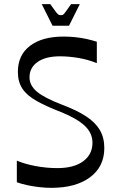

<svg xmlns="http://www.w3.org/2000/svg" viewBox="-20 -890 562 924"><path d="M61 -13V-117Q98 -101 150.5 -91Q203 -81 256 -81Q336 -81 380.5 -114Q425 -147 425 -203Q425 -250 387.5 -285Q350 -320 273 -351Q203 -378 156.5 -404Q110 -430 88 -463Q66 -496 66 -544Q66 -625 124.5 -669.5Q183 -714 286 -714Q314 -714 343 -711Q372 -708 398.5 -702Q425 -696 446 -689V-586Q405 -603 358 -611Q311 -619 269 -619Q199 -619 160.5 -591.5Q122 -564 122 -518Q122 -479 157.5 -449Q193 -419 279 -386Q348 -360 393 -331Q438 -302 460 -265Q482 -228 482 -178Q482 -88 413.5 -37Q345 14 227 14Q199 14 168.5 10.5Q138 7 110.5 1Q83 -5 61 -13ZM233 -766 181 -870H222Q241 -843 249.5 -832Q258 -821 262.5 -819Q267 -817 272 -817Q279 -817 283 -819Q287 -821 295 -832Q303 -843 322 -870H364L312 -766Z"/></svg>

Font: Ojuju Medium
Style: Regular
Weight: 500
Designer: Chisaokwu Joboson, Mirko Velimirovic
Foundry: Udi Foundry
Version: Version 1.000